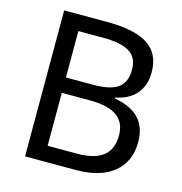

<svg xmlns="http://www.w3.org/2000/svg" viewBox="-106 -810 862 907"><g transform="rotate(15 325.0 -357.0)"><path d="M301 -714H97V0H348C501 0 596 -73 596 -203C596 -314 526 -359 436 -374V-379C524 -395 572 -453 572 -537C572 -667 479 -714 301 -714ZM319 -410H187V-637H305C426 -637 479 -605 479 -527C479 -450 441 -410 319 -410ZM187 -335H324C456 -335 500 -285 500 -210C500 -130 457 -76 331 -76H187Z"/></g></svg>

Font: Noto Sans Gurmukhi UI
Style: Regular
Weight: 400
Designer: Jelle Bosma - Monotype Design Team
Foundry: Monotype Imaging Inc.
Version: Version 2.004